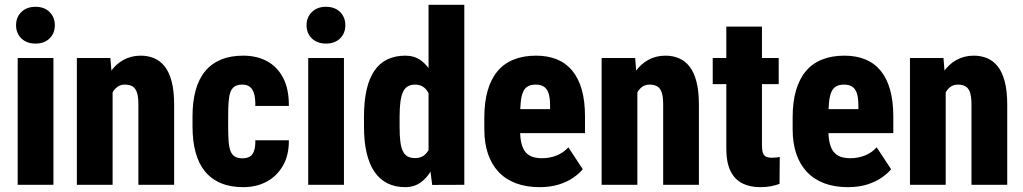

<svg xmlns="http://www.w3.org/2000/svg" viewBox="-20 -770 4262 800"><path d="M202.6 -528.3V0H53.7V-528.3ZM46.9 -665Q46.9 -698.2 69.1 -720Q91.3 -741.7 127.9 -741.7Q164.6 -741.7 186.5 -720Q208.5 -698.2 208.5 -665Q208.5 -631.3 186.5 -609.9Q164.6 -588.4 127.9 -588.4Q91.3 -588.4 69.1 -609.9Q46.9 -631.3 46.9 -665Z M449.2 -415.5V0H300.3V-528.3H439.9ZM429.7 -282.2 393.1 -281.2Q392.6 -341.3 404.5 -388.7Q416.5 -436 439.5 -469.5Q462.4 -502.9 494.6 -520.5Q526.9 -538.1 566.4 -538.1Q596.7 -538.1 622.3 -527.3Q647.9 -516.6 666.5 -492.9Q685.1 -469.2 695.3 -430.2Q705.6 -391.1 705.6 -334V0H556.6V-335Q556.6 -367.7 550.3 -385.5Q543.9 -403.3 531.5 -410.4Q519 -417.5 499.5 -417.5Q481.4 -417.5 468 -407.2Q454.6 -397 445.8 -378.7Q437 -360.4 433.3 -335.7Q429.7 -311 429.7 -282.2Z M990.7 -110.4Q1008.3 -110.4 1020.3 -117.2Q1032.2 -124 1038.3 -140.6Q1044.4 -157.2 1043.9 -185.5H1183.6Q1184.1 -123 1158.7 -79.3Q1133.3 -35.6 1090.6 -12.9Q1047.9 9.8 993.7 9.8Q940.4 9.8 900.6 -6.8Q860.8 -23.4 834.5 -55.4Q808.1 -87.4 795.2 -134.3Q782.2 -181.2 782.2 -242.2V-286.1Q782.2 -346.7 795.2 -393.8Q808.1 -440.9 834.5 -472.9Q860.8 -504.9 900.4 -521.5Q939.9 -538.1 993.2 -538.1Q1050.3 -538.1 1093 -514.9Q1135.7 -491.7 1159.9 -445.3Q1184.1 -398.9 1183.6 -328.6H1043.9Q1044.4 -358.9 1039.1 -378.4Q1033.7 -397.9 1021.7 -407.7Q1009.8 -417.5 989.7 -417.5Q969.2 -417.5 957.3 -409.4Q945.3 -401.4 939.7 -385Q934.1 -368.7 932.4 -344Q930.7 -319.3 930.7 -286.1V-242.2Q930.7 -208 932.4 -183.1Q934.1 -158.2 939.9 -142.1Q945.8 -126 957.8 -118.2Q969.7 -110.4 990.7 -110.4Z M1413.1 -528.3V0H1264.2V-528.3ZM1257.3 -665Q1257.3 -698.2 1279.5 -720Q1301.8 -741.7 1338.4 -741.7Q1375 -741.7 1397 -720Q1418.9 -698.2 1418.9 -665Q1418.9 -631.3 1397 -609.9Q1375 -588.4 1338.4 -588.4Q1301.8 -588.4 1279.5 -609.9Q1257.3 -631.3 1257.3 -665Z M1765.6 -118.7V-750H1914.6V0L1780.8 0.5ZM1496.6 -242.2V-283.7Q1496.6 -348.6 1507.6 -396.5Q1518.6 -444.3 1540.3 -475.8Q1562 -507.3 1594.5 -522.7Q1627 -538.1 1668.9 -538.1Q1706.1 -538.1 1733.2 -518.8Q1760.3 -499.5 1779.3 -464.8Q1798.3 -430.2 1810.3 -383.3Q1822.3 -336.4 1827.6 -281.7V-239.3Q1821.3 -188 1809.6 -142.8Q1797.9 -97.7 1778.8 -63.2Q1759.8 -28.8 1732.4 -9.5Q1705.1 9.8 1668.5 9.8Q1626.5 9.8 1594.2 -6.3Q1562 -22.5 1540.3 -54.2Q1518.6 -85.9 1507.6 -133.1Q1496.6 -180.2 1496.6 -242.2ZM1645 -283.7V-242.2Q1645 -206.5 1647.9 -181.6Q1650.9 -156.7 1658.2 -141.1Q1665.5 -125.5 1678 -118.4Q1690.4 -111.3 1709.5 -111.3Q1734.4 -111.3 1750.2 -125.2Q1766.1 -139.2 1773.4 -164.1Q1780.8 -189 1780.3 -222.7V-298.8Q1780.8 -327.1 1776.1 -349.4Q1771.5 -371.6 1762.7 -386.7Q1753.9 -401.9 1740.7 -409.7Q1727.5 -417.5 1710 -417.5Q1691.9 -417.5 1679.2 -410.2Q1666.5 -402.8 1659.2 -387Q1651.9 -371.1 1648.4 -345.7Q1645 -320.3 1645 -283.7Z M2228 9.8Q2172.9 9.8 2129.9 -6.3Q2086.9 -22.5 2057.6 -53.5Q2028.3 -84.5 2013.2 -129.2Q1998 -173.8 1998 -231V-280.8Q1998 -344.7 2012 -392.8Q2025.9 -440.9 2052.7 -473.1Q2079.6 -505.4 2120.1 -521.7Q2160.6 -538.1 2213.4 -538.1Q2262.7 -538.1 2300.8 -522.5Q2338.9 -506.8 2364.7 -475.3Q2390.6 -443.8 2404.1 -396.2Q2417.5 -348.6 2417.5 -285.2V-215.3H2057.1V-315.4H2272V-330.1Q2272 -362.3 2265.6 -381.3Q2259.3 -400.4 2246.1 -408.9Q2232.9 -417.5 2212.4 -417.5Q2191.9 -417.5 2179 -409.9Q2166 -402.3 2159.2 -386.2Q2152.3 -370.1 2149.7 -343.8Q2147 -317.4 2147 -280.8V-231Q2147 -195.3 2152.8 -172.1Q2158.7 -148.9 2170.4 -135.5Q2182.1 -122.1 2199 -116.5Q2215.8 -110.8 2238.3 -110.8Q2271 -110.8 2299.6 -122.3Q2328.1 -133.8 2348.1 -156.2L2408.2 -64.9Q2394 -47.4 2368.9 -29.8Q2343.8 -12.2 2308.3 -1.2Q2272.9 9.8 2228 9.8Z M2635.7 -415.5V0H2486.8V-528.3H2626.5ZM2616.2 -282.2 2579.6 -281.2Q2579.1 -341.3 2591.1 -388.7Q2603 -436 2626 -469.5Q2648.9 -502.9 2681.2 -520.5Q2713.4 -538.1 2752.9 -538.1Q2783.2 -538.1 2808.8 -527.3Q2834.5 -516.6 2853 -492.9Q2871.6 -469.2 2881.8 -430.2Q2892.1 -391.1 2892.1 -334V0H2743.2V-335Q2743.2 -367.7 2736.8 -385.5Q2730.5 -403.3 2718 -410.4Q2705.6 -417.5 2686 -417.5Q2668 -417.5 2654.5 -407.2Q2641.1 -397 2632.3 -378.7Q2623.5 -360.4 2619.9 -335.7Q2616.2 -311 2616.2 -282.2Z M3224.6 -528.3V-419.4H2949.7V-528.3ZM3006.3 -659.2H3154.8V-167Q3154.8 -145.5 3158.4 -133.8Q3162.1 -122.1 3171.4 -117.4Q3180.7 -112.8 3196.3 -112.8Q3207.5 -112.8 3215.6 -113.8Q3223.6 -114.7 3229 -116.2L3228 -3.9Q3210.9 2.4 3191.7 6.1Q3172.4 9.8 3148.4 9.8Q3104 9.8 3072.5 -6.3Q3041 -22.5 3023.7 -57.6Q3006.3 -92.8 3006.3 -149.4Z M3512.7 9.8Q3457.5 9.8 3414.6 -6.3Q3371.6 -22.5 3342.3 -53.5Q3313 -84.5 3297.9 -129.2Q3282.7 -173.8 3282.7 -231V-280.8Q3282.7 -344.7 3296.6 -392.8Q3310.5 -440.9 3337.4 -473.1Q3364.3 -505.4 3404.8 -521.7Q3445.3 -538.1 3498 -538.1Q3547.4 -538.1 3585.4 -522.5Q3623.5 -506.8 3649.4 -475.3Q3675.3 -443.8 3688.7 -396.2Q3702.1 -348.6 3702.1 -285.2V-215.3H3341.8V-315.4H3556.6V-330.1Q3556.6 -362.3 3550.3 -381.3Q3543.9 -400.4 3530.8 -408.9Q3517.6 -417.5 3497.1 -417.5Q3476.6 -417.5 3463.6 -409.9Q3450.7 -402.3 3443.8 -386.2Q3437 -370.1 3434.3 -343.8Q3431.6 -317.4 3431.6 -280.8V-231Q3431.6 -195.3 3437.5 -172.1Q3443.4 -148.9 3455.1 -135.5Q3466.8 -122.1 3483.6 -116.5Q3500.5 -110.8 3522.9 -110.8Q3555.7 -110.8 3584.2 -122.3Q3612.8 -133.8 3632.8 -156.2L3692.9 -64.9Q3678.7 -47.4 3653.6 -29.8Q3628.4 -12.2 3593 -1.2Q3557.6 9.8 3512.7 9.8Z M3920.4 -415.5V0H3771.5V-528.3H3911.1ZM3900.9 -282.2 3864.3 -281.2Q3863.8 -341.3 3875.7 -388.7Q3887.7 -436 3910.6 -469.5Q3933.6 -502.9 3965.8 -520.5Q3998 -538.1 4037.6 -538.1Q4067.9 -538.1 4093.5 -527.3Q4119.1 -516.6 4137.7 -492.9Q4156.2 -469.2 4166.5 -430.2Q4176.8 -391.1 4176.8 -334V0H4027.8V-335Q4027.8 -367.7 4021.5 -385.5Q4015.1 -403.3 4002.7 -410.4Q3990.2 -417.5 3970.7 -417.5Q3952.6 -417.5 3939.2 -407.2Q3925.8 -397 3917 -378.7Q3908.2 -360.4 3904.5 -335.7Q3900.9 -311 3900.9 -282.2Z"/></svg>

Font: Roboto Condensed ExtraBold
Style: Regular
Weight: 800
Designer: Christian Robertson
Foundry: Google
Version: Version 3.008; 2023